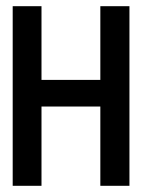

<svg xmlns="http://www.w3.org/2000/svg" viewBox="-20 -600 467 620"><path d="M21 0H114V-256H304V0H398V-580H304V-342H114V-580H21Z"/></svg>

Font: Charger Sport
Style: BdNrw
Weight: 700
Designer: Jasper
Foundry: Cannot Into Space Fonts
Version: Version 1.1